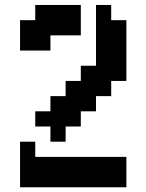

<svg xmlns="http://www.w3.org/2000/svg" viewBox="-20 -708 602 790"><path d="M187.5 -125V-187.5H125V-250H187.5V-312.5H250V-375H312.5V-437.5H375V-500V-562.5V-625V-687.5H437.5V-625H500V-562.5V-500V-437.5V-375H437.5V-312.5H375V-250H312.5V-187.5H250V-125ZM437.5 62.5H375H312.5H250H187.5H125H62.5V0V-62.5V-125H125V-62.5H187.5H250H312.5H375H437.5H500V0V62.5ZM125 -500H62.5V-562.5V-625H125V-687.5H187.5H250H312.5V-625V-562.5H250H187.5V-500Z"/></svg>

Font: PixelArmy
Style: Medium
Weight: 500
Version: Version 001.000